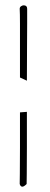

<svg xmlns="http://www.w3.org/2000/svg" viewBox="-20 -706 186 721"><path d="M81 -403 55 -415Q55 -474 55 -526.5Q55 -579 55 -617.5Q55 -656 54 -673Q54 -679 59 -682.5Q64 -686 69 -686Q82 -686 82 -673Q82 -658 82 -618Q82 -578 81.5 -522Q81 -466 81 -403ZM64 -5Q57 -5 54 -15Q54 -15 54.5 -52.5Q55 -90 55 -151.5Q55 -213 55 -284L81 -286Q81 -214 81 -152Q81 -90 80.5 -52.5Q80 -15 80 -15Q70 -5 64 -5Z"/></svg>

Font: Oooh Baby
Style: Regular
Weight: 400
Designer: Robert E. Leuschke
Foundry: Robert E. Leuschke
Version: Version 1.011; ttfautohint (v1.8.3)